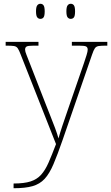

<svg xmlns="http://www.w3.org/2000/svg" viewBox="-20 -758 589 1018"><path d="M52 215Q108 215 142 204Q176 193 198 168.5Q220 144 237.5 104Q255 64 277 6L90 -468Q81 -492 74 -502Q67 -512 54 -514Q41 -516 13 -516H10V-536H184V-516H159Q128 -516 120.5 -511Q113 -506 113 -495Q113 -485 120.5 -467Q128 -449 144 -407L220 -212Q232 -181 246 -146Q260 -111 272 -79Q284 -47 290 -24Q299 -56 310.5 -90.5Q322 -125 338 -171L425 -423Q433 -447 439 -466Q445 -485 445 -495Q445 -506 437.5 -511Q430 -516 399 -516H361V-536H549V-516H545Q517 -516 503.5 -514Q490 -512 483 -502Q476 -492 468 -468L312 -16Q285 62 263.5 112.5Q242 163 216.5 190.5Q191 218 152.5 229Q114 240 53 240H52ZM355 -658Q345 -658 338.5 -666Q332 -674 332 -698Q332 -721 338.5 -729.5Q345 -738 355 -738Q366 -738 372 -729.5Q378 -721 378 -698Q378 -674 372 -666Q366 -658 355 -658ZM194 -658Q184 -658 177.5 -666Q171 -674 171 -698Q171 -721 177.5 -729.5Q184 -738 194 -738Q205 -738 211 -729.5Q217 -721 217 -698Q217 -674 211 -666Q205 -658 194 -658Z"/></svg>

Font: Noto Serif Telugu Thin
Style: Regular
Weight: 100
Designer: Jelle Bosma - Monotype Design Team
Foundry: Monotype Imaging Inc.
Version: Version 2.005; ttfautohint (v1.8.4.7-5d5b)